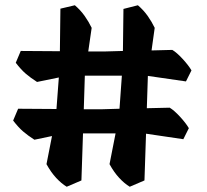

<svg xmlns="http://www.w3.org/2000/svg" viewBox="-20 -695 789 731"><path d="M626 -285Q643 -275 665.5 -250.5Q688 -226 699 -207L678 -165L536 -186L530 -8L474 16Q454 4 434 -17.5Q414 -39 397 -70L420 -187H296L290 -8L234 16Q214 4 194 -17.5Q174 -39 157 -70L178 -177L111 -163Q86 -179 68 -194.5Q50 -210 30 -236L49 -281L195 -280L204 -400L121 -383Q96 -399 78 -414.5Q60 -430 40 -456L59 -501L208 -500L210 -662L265 -675Q287 -656 302.5 -634Q318 -612 329 -589L316 -499H377L448 -501L450 -661L505 -675Q527 -656 542.5 -634Q558 -612 569 -589L557 -503L636 -505Q653 -495 675.5 -470.5Q698 -446 709 -427L688 -385L543 -406L539 -283ZM299 -279H367L435 -281L444 -407H303Z"/></svg>

Font: Langar
Style: Regular
Weight: 400
Designer: Alessia Mazzarella
Foundry: Typeland
Version: Version 1.001; ttfautohint (v1.8.3)